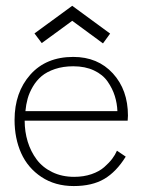

<svg xmlns="http://www.w3.org/2000/svg" viewBox="-20 -614 500 646"><path d="M120.5 -469 96 -501.5 223 -594.5 350.5 -501 326.5 -468 223 -544ZM63 -208Q63 -171 73.2 -137.5Q83.5 -104 103.5 -77.2Q123.5 -50.5 156 -34.8Q188.5 -19 229.5 -19Q261.5 -19 287.8 -28Q314 -37 330.8 -51.8Q347.5 -66.5 357.5 -79.8Q367.5 -93 373.5 -107L403 -87Q371.5 -36 330.8 -12Q290 12 228 12Q165.5 12 119.5 -18.5Q73.5 -49 51.2 -98.8Q29 -148.5 29 -210.5Q29 -303 82 -362.8Q135 -422.5 226.5 -422.5Q309 -422.5 359.8 -367Q410.5 -311.5 410.5 -225Q410.5 -222 410 -216.2Q409.5 -210.5 409.5 -208ZM375 -240Q374 -266.5 366.2 -291.2Q358.5 -316 342.2 -339.5Q326 -363 296.2 -377Q266.5 -391 226.5 -391Q192.5 -391 165 -381.8Q137.5 -372.5 120 -357.8Q102.5 -343 90.5 -322.5Q78.5 -302 73 -282Q67.5 -262 65.5 -240Z"/></svg>

Font: League Spartan ExtraLight
Style: Regular
Weight: 200
Foundry: The League of Moveable Type
Version: Version 2.002